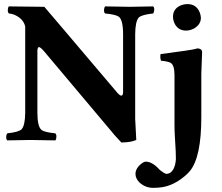

<svg xmlns="http://www.w3.org/2000/svg" viewBox="-20 -678 1075 930"><path d="M825.2 -314Q825.2 -361.3 807.6 -373Q794.4 -380.9 759.8 -383.8Q754.4 -401.9 757.8 -416Q908.7 -435.5 928.7 -441.4Q933.1 -442.9 936 -443.8Q958 -442.4 959 -426.8Q959 -425.3 955.1 -320.8V-109.9Q955.1 83 899.9 150.4Q888.2 164.1 874 175.8Q820.3 220.7 763.7 229Q743.7 231.9 722.2 231.9Q683.6 231.9 655.3 205.6Q636.7 187 636.2 165Q636.2 137.2 665.5 114.3Q677.7 105 686 105Q715.8 105 748 138.7Q753.4 144.5 754.9 146Q776.4 162.6 785.2 164.1Q815.4 164.1 827.6 121.6Q831.5 106.4 832 91.8Q832 57.6 828.1 2Q824.7 -48.8 825.2 -76.2ZM817.9 -596.2Q817.9 -634.8 853.5 -650.9Q869.1 -657.7 888.2 -658.2Q930.7 -658.2 947.3 -618.2Q952.6 -604.5 953.1 -591.8Q953.1 -561 922.4 -541.5Q903.8 -530.3 881.8 -529.8Q839.4 -529.8 823.2 -569.8Q817.9 -583 817.9 -596.2ZM640.1 0Q614.3 11.7 567.9 12.2Q567.9 12.2 533.2 -25.4Q530.3 -29.3 527.8 -32.2L192.9 -430.2Q176.3 -449.2 168.9 -450.2Q161.1 -448.7 161.1 -430.2V-132.8Q161.1 -63.5 182.1 -47.9Q197.3 -37.1 248 -32.2Q256.3 -23.9 251.5 -4.4Q250 0 248 2Q147.5 0 127 0Q110.8 0 15.1 2Q6.8 -6.3 11.7 -25.4Q13.2 -29.8 15.1 -32.2Q71.3 -38.1 85 -52.2Q101.6 -71.3 102.1 -132.8V-549.8Q94.2 -583.5 58.1 -602.5Q41 -611.3 22.9 -612.8Q14.6 -621.1 19.5 -640.6Q21 -645 22.9 -647L194.8 -645L284.2 -540L549.3 -227.5Q574.7 -200.2 576.2 -231V-512.2Q576.2 -581.5 555.2 -597.2Q540 -607.9 488.8 -612.8Q480.5 -621.1 485.8 -640.6Q487.3 -645 488.8 -647Q589.4 -645 609.9 -645Q626 -645 722.2 -647Q730.5 -638.7 725.1 -619.6Q723.6 -615.2 722.2 -612.8Q666 -606.9 651.9 -592.8Q635.3 -573.7 634.8 -512.2V-102.1Z"/></svg>

Font: Linux Libertine O
Style: Bold
Weight: 700
Designer: Philipp H. Poll
Foundry: Philipp H. Poll
Version: Version 5.0.0